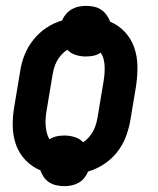

<svg xmlns="http://www.w3.org/2000/svg" viewBox="-20 -588 540 656"><path d="M200 48Q186 48 172.5 45Q159 42 148 35Q137 28 129.5 17Q122 6 118 -6Q89 -18 67 -41Q45 -64 34.5 -94Q24 -124 23.5 -157.5Q23 -191 29 -225L49 -345Q53 -373 64 -400.5Q75 -428 94 -452Q113 -476 138.5 -493Q164 -510 192 -518Q197 -530 205.5 -540Q214 -550 225.5 -556.5Q237 -563 249.5 -565.5Q262 -568 274 -568Q288 -568 301.5 -565Q315 -562 325.5 -555Q336 -548 344 -537Q352 -526 356 -514Q385 -502 406.5 -479Q428 -456 438.5 -426Q449 -396 449.5 -362.5Q450 -329 445 -295L425 -175Q420 -147 409.5 -119.5Q399 -92 380 -68Q361 -44 335 -27Q309 -10 281 -2Q276 10 268 20Q260 30 248.5 36.5Q237 43 224.5 45.5Q212 48 200 48ZM264 -102Q275 -109 284 -119.5Q293 -130 299 -141.5Q305 -153 308.5 -165.5Q312 -178 314 -191L334 -311Q336 -323 337 -336Q338 -349 337.5 -361.5Q337 -374 334 -386Q331 -398 324 -408Q312 -400 299 -397.5Q286 -395 273 -395Q255 -395 238 -400.5Q221 -406 210 -418Q199 -411 189.5 -400.5Q180 -390 174 -378.5Q168 -367 164.5 -354.5Q161 -342 159 -329L139 -209Q137 -197 136 -184Q135 -171 136 -158.5Q137 -146 140 -134Q143 -122 149 -112Q162 -120 174.5 -122.5Q187 -125 200 -125Q218 -125 235.5 -119.5Q253 -114 264 -102Z"/></svg>

Font: Iosevka Curly Heavy
Style: Italic
Weight: 900
Italic angle: -9°
Monospace: yes
Designer: Belleve Invis
Foundry: Belleve Invis
Version: Version 22.1.2; ttfautohint (v1.8.4)